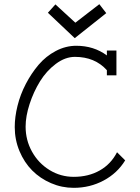

<svg xmlns="http://www.w3.org/2000/svg" viewBox="-20 -901 671 922"><path d="M457 -880.9 341.8 -792 246.1 -879.9 210 -839.8 338.9 -717.8 490.2 -837.9ZM334 1Q412.1 1 477.8 -34.2Q543.5 -69.3 581.1 -130.9L542 -169.9Q512.7 -112.8 458.7 -82.3Q404.8 -51.8 334 -51.8Q271 -51.8 217.8 -84.5Q164.6 -117.2 133.8 -172.6Q103 -228 103 -293Q103 -342.8 122.1 -401.4Q141.1 -460 172.1 -510.3Q203.1 -560.5 248 -594.2Q293 -627.9 339.8 -627.9Q435.5 -627.9 493.2 -564V-539.1H539.1V-658.2H493.2V-634.8Q430.7 -681.2 346.2 -681.2Q295.4 -681.2 248 -656.2Q200.7 -631.3 165.5 -590.1Q130.4 -548.8 104 -498Q77.6 -447.3 64.2 -393.3Q50.8 -339.4 50.8 -291Q50.8 -230 73.5 -175.5Q96.2 -121.1 134.5 -82.5Q172.9 -43.9 224.9 -21.5Q276.9 1 334 1Z"/></svg>

Font: Comic Neue Angular
Style: Regular
Weight: 400
Designer: Craig Rozynski
Foundry: Craig Rozynski
Version: Version 2.003